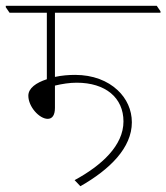

<svg xmlns="http://www.w3.org/2000/svg" viewBox="-43 -642 575 664"><path d="M235 2C337 -56 413 -131 413 -219C413 -262 395 -301 364 -330C329 -363 278 -383 217 -383C194 -383 170 -381 147 -376V-598H512V-603L499 -622H-23V-617L-10 -598H119V-368C82 -356 55 -337 55 -311C55 -273 93 -231 122 -231C138 -231 147 -244 147 -269V-346C172 -352 198 -356 222 -356C322 -356 384 -304 384 -222C384 -139 309 -70 215 -19Z"/></svg>

Font: Noto Serif Devanagari SemiCondensed Thin
Style: Regular
Weight: 100
Width: 4
Designer: Universal Thirst, Indian Type Foundry and the Monotype Design Team
Foundry: Monotype Imaging Inc.
Version: Version 2.004